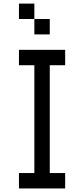

<svg xmlns="http://www.w3.org/2000/svg" viewBox="-20 -1062 474 1082"><path d="M347.2 -781.2V-694.4H260.4V-86.8H347.2V0H86.8V-86.8H173.6V-694.4H86.8V-781.2ZM173.6 -954.9H86.8V-1041.7H173.6ZM260.4 -868.1H173.6V-954.9H260.4Z"/></svg>

Font: 8-bit Operator+
Style: Regular
Weight: 400
Designer: GrandChaos9000
Foundry: Grand Chaos Productions
Version: Version 1.2.0 - April 24, 2014